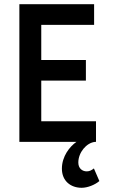

<svg xmlns="http://www.w3.org/2000/svg" viewBox="-20 -674 537 912"><path d="M72 0H343C311 22 274 69 274 127C274 186 316 218 368 218C396 218 431 204 452 186L426 126C416 134 406 140 392 140C372 140 352 127 352 98C352 50 391 4 431 0H436V-98H176V-291H388V-389H176V-556H427V-654H72Z"/></svg>

Font: Falling Sky
Style: Condensed
Weight: 400
Designer: Paul D. Hunt
Foundry: Adobe Systems Incorporated
Version: Version 1.02